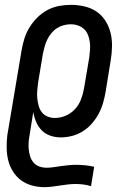

<svg xmlns="http://www.w3.org/2000/svg" viewBox="-20 -558 540 791"><path d="M162 213Q136 213 111 206Q86 199 66.5 184.5Q47 170 33.5 148.5Q20 127 14 103Q8 79 7.5 52.5Q7 26 10 0L69 -351Q73 -375 80.5 -399Q88 -423 101.5 -445Q115 -467 134 -486Q153 -505 176 -517Q199 -529 223.5 -533.5Q248 -538 273 -538Q301 -538 328.5 -531.5Q356 -525 378 -510Q400 -495 414.5 -472Q429 -449 435.5 -422.5Q442 -396 441.5 -367Q441 -338 436 -309L415 -179Q411 -156 404.5 -133.5Q398 -111 386.5 -89.5Q375 -68 358.5 -49Q342 -30 321 -17Q300 -4 277 2Q254 8 230 8Q208 8 187.5 1Q167 -6 152.5 -20.5Q138 -35 129.5 -54.5Q121 -74 117 -96L102 -2Q99 13 98 28.5Q97 44 98.5 58.5Q100 73 104.5 87Q109 101 118.5 112Q128 123 142 128Q156 133 172 133Q187 133 202.5 130.5Q218 128 233 126Q248 124 263.5 122.5Q279 121 295 121Q313 121 331.5 123Q350 125 368 129L355 209Q339 204 323 202Q307 200 291 200Q275 200 258.5 202Q242 204 226 206.5Q210 209 194 211Q178 213 162 213ZM206 -72Q229 -72 251 -81.5Q273 -91 289 -108.5Q305 -126 313.5 -148Q322 -170 326 -193L348 -323Q350 -338 351 -354Q352 -370 350 -385Q348 -400 342.5 -414Q337 -428 326.5 -438Q316 -448 301.5 -453Q287 -458 271 -458Q257 -458 242 -454Q227 -450 214 -441.5Q201 -433 191 -420.5Q181 -408 174.5 -394.5Q168 -381 164 -366.5Q160 -352 157 -338L137 -218Q135 -202 133.5 -185.5Q132 -169 133.5 -153.5Q135 -138 139 -123Q143 -108 152 -96Q161 -84 175.5 -78Q190 -72 206 -72Z"/></svg>

Font: Iosevka Slab Medium Oblique
Style: Regular
Weight: 500
Italic angle: -9°
Monospace: yes
Designer: Belleve Invis
Foundry: Belleve Invis
Version: Version 11.1.1; ttfautohint (v1.8.3)